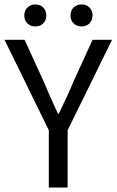

<svg xmlns="http://www.w3.org/2000/svg" viewBox="-21 -833 518 853"><path d="M195.9 0V-254.2L-0.9 -656.3H88.3L172.8 -471.1Q188.4 -434.5 203.7 -399.8Q219.1 -365.1 236.2 -327.9H240.2Q257.8 -365.1 274.3 -399.8Q290.9 -434.5 305.7 -471.1L390.2 -656.3H476.8L279.4 -254.2V0ZM135.8 -715.5Q115 -715.5 100.9 -729.1Q86.8 -742.8 86.8 -764.4Q86.8 -786 100.9 -799.7Q115 -813.3 135.8 -813.3Q157.5 -813.3 171.1 -799.7Q184.7 -786 184.7 -764.4Q184.7 -742.8 171.1 -729.1Q157.5 -715.5 135.8 -715.5ZM341 -715.5Q320.3 -715.5 306.2 -729.1Q292.1 -742.8 292.1 -764.4Q292.1 -786 306.2 -799.7Q320.3 -813.3 341 -813.3Q362.8 -813.3 376.4 -799.7Q390 -786 390 -764.4Q390 -742.8 376.4 -729.1Q362.8 -715.5 341 -715.5Z"/></svg>

Font: SourceSans3VF
Style: Regular
Weight: 200
Designer: Paul D. Hunt
Foundry: Adobe
Version: Version 3.052;hotconv 1.1.0;makeotfexe 2.6.0